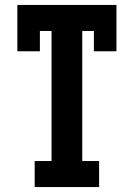

<svg xmlns="http://www.w3.org/2000/svg" viewBox="-20 -755 540 775"><path d="M120 0V-105H188V-630H141V-548H50V-735H450V-548H359V-630H312V-105H380V0Z"/></svg>

Font: Iosevka Slab Extrabold
Style: Regular
Weight: 800
Monospace: yes
Designer: Belleve Invis
Foundry: Belleve Invis
Version: Version 11.1.1; ttfautohint (v1.8.3)